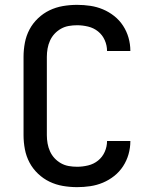

<svg xmlns="http://www.w3.org/2000/svg" viewBox="-20 -763 640 791"><path d="M298 8Q268 8 239 3Q210 -2 184 -14.5Q158 -27 136.5 -47.5Q115 -68 101.5 -93.5Q88 -119 82.5 -148Q77 -177 77 -206V-529Q77 -558 82.5 -587Q88 -616 101.5 -641.5Q115 -667 136.5 -687.5Q158 -708 184 -720.5Q210 -733 239 -738Q268 -743 298 -743Q325 -743 352 -739Q379 -735 404 -724.5Q429 -714 450.5 -697Q472 -680 487 -657Q502 -634 509.5 -607.5Q517 -581 517 -554V-553H421Q421 -576 411.5 -597.5Q402 -619 384 -633.5Q366 -648 343 -653.5Q320 -659 298 -659Q280 -659 263 -656Q246 -653 231 -644.5Q216 -636 204.5 -623.5Q193 -611 186 -595.5Q179 -580 176 -563Q173 -546 173 -529V-206Q173 -189 176 -172Q179 -155 186 -139.5Q193 -124 204.5 -111.5Q216 -99 231 -90.5Q246 -82 263 -79Q280 -76 298 -76Q320 -76 343 -81.5Q366 -87 384 -101.5Q402 -116 411.5 -137.5Q421 -159 421 -182H517V-181Q517 -154 509.5 -127.5Q502 -101 487 -78Q472 -55 450.5 -38Q429 -21 404 -10.5Q379 0 352 4Q325 8 298 8Z"/></svg>

Font: Iosevka Fixed Medium Extended
Style: Regular
Weight: 500
Width: 7
Monospace: yes
Designer: Belleve Invis
Foundry: Belleve Invis
Version: Version 24.1.1; ttfautohint (v1.8.4)